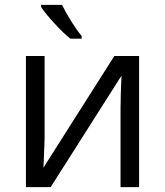

<svg xmlns="http://www.w3.org/2000/svg" viewBox="-20 -764 674 784"><path d="M162.1 -535.2V-195.8L158.7 -106.9L157.2 -79.1L446.8 -535.2H547.9V0H472.2V-327.1L473.6 -391.6L476.1 -455.1L187 0H85.9V-535.2ZM313.5 -606H267.1Q239.7 -627.9 202.4 -668.5Q165 -709 147.9 -735.4V-744.1H233.4Q247.1 -715.3 271 -677Q294.9 -638.7 313.5 -616.7Z"/></svg>

Font: XL-Viking
Style: Regular
Weight: 400
Foundry: Ascender Corporation
Version: Version 1.10 March 23, 2015